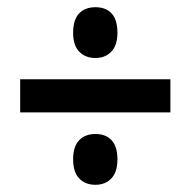

<svg xmlns="http://www.w3.org/2000/svg" viewBox="-20 -619 530 533"><path d="M183 -528Q183 -564 199.5 -581.5Q216 -599 245 -599Q274 -599 290 -581.5Q306 -564 306 -528Q306 -493 289 -475.5Q272 -458 245 -458Q217 -458 200 -475.5Q183 -493 183 -528ZM36 -307V-399H453V-307ZM183 -177Q183 -212 199.5 -229.5Q216 -247 245 -247Q274 -247 290 -229.5Q306 -212 306 -177Q306 -141 289 -123.5Q272 -106 245 -106Q217 -106 200 -123.5Q183 -141 183 -177Z"/></svg>

Font: Noto Sans Sinhala Condensed SemiBold
Style: Regular
Weight: 600
Width: 3
Designer: Jelle Bosma - Monotype Design Team
Foundry: Monotype Imaging Inc.
Version: Version 2.006; ttfautohint (v1.8.4.7-5d5b)